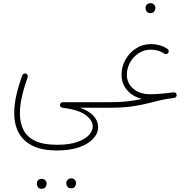

<svg xmlns="http://www.w3.org/2000/svg" viewBox="-20 -689 1218 1220"><path d="M70.3 31.7Q70.3 -24.9 84.2 -85.7Q98.1 -146.5 122.1 -210.9Q124.5 -217.8 131.3 -220.7Q138.2 -223.6 145 -221.2Q151.9 -219.2 155 -212.2Q158.2 -205.1 155.8 -198.2Q133.3 -136.2 119.9 -77.9Q106.4 -19.5 106.4 31.2Q106.4 90.8 128.9 136Q151.4 181.2 203.6 206.1Q255.9 231 344.2 231Q418.5 231 468.5 213.9Q518.6 196.8 543.9 170.2Q569.3 143.6 569.3 114.3Q569.3 75.2 523.7 41.5Q478 7.8 377 -4.4Q362.8 -5.9 361.3 -21Q360.8 -28.8 366 -34.2Q371.1 -39.6 378.9 -39.6H678.7Q696.3 -39.6 696.3 -22Q696.3 -4.4 678.7 -4.4H487.3Q545.4 15.1 574.5 47.4Q603.5 79.6 603.5 117.7Q603.5 158.2 572 192.4Q540.5 226.6 482.4 246.8Q424.3 267.1 343.3 267.1Q246.1 267.1 186 236.8Q126 206.5 98.1 153.3Q70.3 100.1 70.3 31.7ZM401.4 473.1Q401.4 462.4 409.7 453.4Q418 444.3 432.6 444.3Q450.2 444.3 458.5 457.5Q463.4 464.8 463.4 474.1Q463.4 484.9 456.8 496.1Q450.2 507.3 431.6 507.3Q419.4 507.3 412.6 501.5Q405.8 495.6 403.3 487.8Q401.4 481.9 401.4 473.1ZM213.9 476.1Q213.9 465.3 222.2 456.3Q230.5 447.3 245.6 447.3Q262.2 447.3 271.5 460.4Q273.4 463.9 274.9 468Q276.4 472.2 276.4 477.1Q276.4 487.8 269.5 499.3Q262.7 510.7 244.1 510.7Q231.9 510.7 225.3 504.6Q218.8 498.5 216.3 490.7Q213.9 483.4 213.9 476.1Z M660.6 -22Q660.6 -29.8 666 -34.7Q671.4 -39.6 678.7 -39.6Q736.8 -39.6 783.7 -44.4Q830.6 -49.3 882.8 -60.5Q825.2 -73.7 788.8 -115Q752.4 -156.2 752.4 -213.9Q752.4 -266.6 777.6 -310.8Q802.7 -355 844.7 -381.8Q886.7 -408.7 937.5 -408.7Q998.5 -408.7 1043.9 -378.4Q1050.8 -374 1052 -366.9Q1053.2 -359.9 1049.3 -354Q1039.6 -339.4 1024.9 -348.1Q986.8 -373.5 937 -373.5Q897 -373.5 862.5 -351.6Q828.1 -329.6 807.1 -293.2Q786.1 -256.8 786.1 -213.9Q786.1 -160.6 826.9 -125.5Q867.7 -90.3 932.6 -90.3Q964.8 -90.3 1000.5 -93.3Q1036.1 -96.2 1081.5 -102.1Q1083 -102.1 1084.5 -102.1Q1100.1 -102.5 1102.5 -86.9Q1103 -83.5 1102.1 -81.1Q1101.1 -73.7 1094.7 -69.8Q1091.8 -67.4 1087.4 -66.9Q1051.8 -62.5 1019 -56.2Q986.3 -49.8 944.8 -38.6Q895.5 -25.9 853.8 -18.3Q812 -10.7 770.3 -7.6Q728.5 -4.4 678.7 -4.4Q671.4 -4.4 666 -9.5Q660.6 -14.6 660.6 -22ZM904.8 -640.1Q904.8 -650.9 913.1 -659.9Q921.4 -668.9 936 -668.9Q945.8 -668.9 952.1 -665Q958.5 -661.1 961.9 -655.8Q967.3 -647.9 967.3 -639.2Q967.3 -628.4 960.4 -616.9Q953.6 -605.5 935.1 -605.5Q922.9 -605.5 916 -611.6Q909.2 -617.7 906.7 -625.5Q906.2 -628.9 905.5 -632.6Q904.8 -636.2 904.8 -640.1Z"/></svg>

Font: Mikhak-DS1-FD ExtraLight
Style: Regular
Weight: 200
Designer: Amin Abedi
Version: Version 3.2